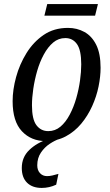

<svg xmlns="http://www.w3.org/2000/svg" viewBox="-20 -683 541 943"><path d="M205 10Q133 10 87.5 -38.5Q42 -87 42 -186Q42 -242 59 -304.5Q76 -367 110 -422Q144 -477 194.5 -511.5Q245 -546 314 -546Q358 -546 394.5 -526Q431 -506 452.5 -463Q474 -420 474 -350Q474 -307 464 -258Q454 -209 432.5 -161.5Q411 -114 379 -75.5Q347 -37 303.5 -13.5Q260 10 205 10ZM217 -39Q251 -39 277 -61Q303 -83 322.5 -120Q342 -157 354.5 -200.5Q367 -244 373 -287.5Q379 -331 379 -367Q379 -437 358 -466.5Q337 -496 301 -496Q267 -496 241 -474Q215 -452 195 -415Q175 -378 162.5 -334.5Q150 -291 143.5 -247Q137 -203 137 -166Q137 -97 159 -68Q181 -39 217 -39ZM185 240Q139 240 113 214.5Q87 189 87 142Q87 89 124 53.5Q161 18 217 0H270Q249 7 224 23.5Q199 40 181 66.5Q163 93 163 129Q163 153 176.5 167.5Q190 182 211 182Q223 182 236.5 179Q250 176 267 171L256 224Q222 240 185 240ZM198 -606 212 -663H461L447 -606Z"/></svg>

Font: Noto Serif Condensed
Style: Italic
Weight: 400
Width: 3
Italic angle: -12°
Designer: Monotype Design Team
Foundry: Monotype Imaging Inc.
Version: Version 2.014; ttfautohint (v1.8.4.7-5d5b)